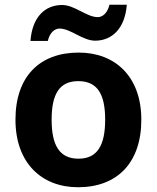

<svg xmlns="http://www.w3.org/2000/svg" viewBox="-20 -777 659 807"><path d="M108 -605H181C189 -640 210 -657 230 -657C277 -657 327 -606 380 -606C448 -606 505 -654 513 -757H440C432 -722 411 -705 391 -705C344 -705 294 -756 241 -756C172 -756 116 -709 108 -605ZM574 -274C574 -455 464 -556 311 -556C146 -556 45 -455 45 -274C45 -92 155 10 308 10C472 10 574 -92 574 -274ZM197 -274C197 -382 230 -436 309 -436C389 -436 422 -382 422 -274C422 -166 389 -110 310 -110C230 -110 197 -166 197 -274Z"/></svg>

Font: Noto Sans Lisu
Style: Bold
Weight: 700
Designer: Monotype Design Team. David Williams.
Foundry: Monotype Imaging Inc.
Version: Version 2.102